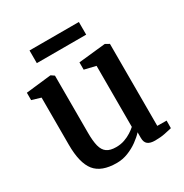

<svg xmlns="http://www.w3.org/2000/svg" viewBox="-170 -860 961 1004"><g transform="rotate(-30 310.0 -358.0)"><path d="M481 9.5Q451.5 9.5 437 -2Q422.5 -13.5 422.5 -40V-74Q405 -54.5 377.8 -34.8Q350.5 -15 317.5 -2Q284.5 11 249 11Q157 11 117.8 -38Q78.5 -87 78.5 -197.5V-482L24.5 -498V-542.5L174 -559.5H177.5L196.5 -546.5V-201.5Q196.5 -152 204.2 -121.2Q212 -90.5 231.8 -76.5Q251.5 -62.5 287.5 -62.5Q315.5 -62.5 338.8 -70.8Q362 -79 380.2 -90.8Q398.5 -102.5 410.5 -113.5V-482L342 -498.5V-542.5L501.5 -559.5H505.5L528.5 -546.5V-51.5L584.5 -51L584 -5.5Q567 -1.5 541 4Q515 9.5 481 9.5ZM445 -727V-650.5H147V-727Z"/></g></svg>

Font: Merriweather 36pt SemiBold
Style: Regular
Weight: 600
Version: Version 2.100